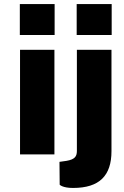

<svg xmlns="http://www.w3.org/2000/svg" viewBox="-20 -763 611 949"><path d="M250 -743H78V-590H250ZM532 -743H359V-590H532ZM249 -517H79V0H249ZM531 -16V-517H360V-17C360 11 349 25 309 32L274 37L275 150C275 150 289 166 341 166C472 166 531 105 531 -16Z"/></svg>

Font: United Sans ExtraBold
Style: Regular
Weight: 800
Designer: Pablo Impallari, Rodrigo Fuenzalida (Modified by Dan O. Williams)
Version: Version 1.000;PS 001.000;hotconv 1.0.88;makeotf.lib2.5.64775